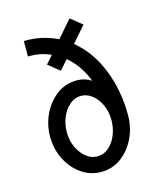

<svg xmlns="http://www.w3.org/2000/svg" viewBox="-112 -829 790 921"><g transform="rotate(-15 283.0 -368.5)"><path d="M277 7Q223 7 179 -24Q135 -55 109 -106.5Q83 -158 83 -220Q83 -279 108 -331Q133 -383 176.5 -415.5Q220 -448 277 -448Q315 -448 348 -427Q315 -511 256 -559L215 -512L158 -558L193 -597Q141 -621 80 -619V-696Q127 -697 168.5 -687.5Q210 -678 247 -660L320 -744L377 -698L309 -620Q388 -555 429.5 -450Q471 -345 471 -223Q471 -163 446 -110.5Q421 -58 377.5 -25.5Q334 7 277 7ZM277 -70Q311 -70 336 -92Q361 -114 374.5 -148.5Q388 -183 388 -221Q388 -264 372 -298Q356 -332 330.5 -351.5Q305 -371 277 -371Q245 -371 220 -349.5Q195 -328 180.5 -294Q166 -260 166 -220Q166 -177 182.5 -143Q199 -109 224 -89.5Q249 -70 277 -70Z"/></g></svg>

Font: Lil Grotesk Medium
Style: Regular
Weight: 500
Designer: Bastien Sozeau
Foundry: NBR — Bastien Sozeau
Version: Version 3.003; ttfautohint (v1.8.4.7-5d5b);gftools[0.9.33]